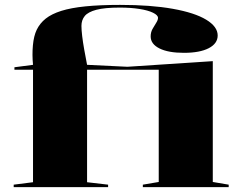

<svg xmlns="http://www.w3.org/2000/svg" viewBox="-20 -765 993 785"><path d="M36 0V-10L115 -20V-480H39V-490L115 -500Q111 -541 114.5 -579.5Q118 -618 130 -643Q143 -670 167 -689Q191 -708 230.5 -720.5Q270 -733 329.5 -739Q389 -745 471 -745Q597 -745 686.5 -729Q776 -713 823 -684.5Q870 -656 870 -620Q870 -587 833.5 -568Q797 -549 732 -549Q668 -549 632 -567Q596 -585 596 -616Q596 -633 603.5 -646.5Q611 -660 618.5 -671.5Q626 -683 626 -692Q626 -703 605.5 -713Q585 -723 549.5 -728.5Q514 -734 470 -734Q408 -734 374 -725Q340 -716 326.5 -699.5Q313 -683 313 -659Q313 -643 316 -617.5Q319 -592 324.5 -561.5Q330 -531 336 -500L501 -492L850 -515V-21L915 -10V0H564V-10L629 -21V-480H336V-20L422 -10V0Z"/></svg>

Font: Kalnia SemiExpanded Medium
Style: Regular
Weight: 500
Width: 6
Designer: Frida Medrano
Foundry: Frida Medrano
Version: Version 1.105